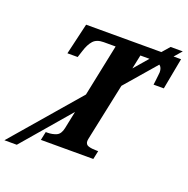

<svg xmlns="http://www.w3.org/2000/svg" viewBox="-243 -897 1086 1108"><g transform="rotate(20 300.0 -343.0)"><path d="M98 0 109 -52H120Q149 -52 173.5 -62.5Q198 -73 206 -112L228 -219L-23 74H-99L253 -335L319 -654H246Q203 -654 182 -630.5Q161 -607 148 -565L134 -522H71L116 -714H578L618 -760H693L653 -714H699L663 -522H600Q601 -527 603 -545Q605 -563 607 -580.5Q609 -598 609 -601Q609 -630 592 -642L428 -452L358 -120Q352 -93 352 -86Q352 -64 371.5 -58Q391 -52 420 -52H431L420 0ZM471 -654 453 -568 527 -654Z"/></g></svg>

Font: Noto Serif SemiCondensed
Style: Bold Italic
Weight: 700
Width: 4
Italic angle: -12°
Designer: Monotype Design Team
Foundry: Monotype Imaging Inc.
Version: Version 2.014